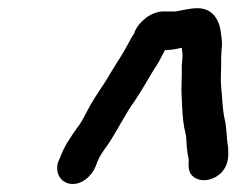

<svg xmlns="http://www.w3.org/2000/svg" viewBox="-20 -706 576 468"><path d="M420 -589C421 -589 422 -589 423 -590C424 -581 425 -575 425 -570L423 -544C424 -518 421 -492 423 -468C424 -443 425 -417 429 -395C431 -386 434 -376 434 -367C435 -350 436 -334 440 -318C439 -297 439 -284 453 -274C474 -259 506 -269 522 -288C538 -307 537 -327 536 -347C532 -369 533 -392 528 -414C522 -438 522 -468 519 -496C517 -517 520 -541 519 -563L520 -585C522 -596 521 -608 519 -622C516 -656 499 -686 462 -686C442 -686 427 -681 407 -678H377C349 -678 318 -653 308 -628V-626C303 -619 299 -612 295 -604C286 -587 276 -570 266 -555L255 -537C250 -530 247 -524 243 -517C229 -494 214 -474 201 -451C190 -432 181 -410 167 -393C153 -373 136 -349 127 -323L122 -312C113 -285 128 -261 151 -258C178 -254 203 -276 213 -300L217 -311C224 -328 233 -340 242 -352C265 -386 285 -428 309 -461C326 -486 340 -512 356 -538C365 -550 374 -568 381 -582C381 -583 382 -583 383 -584C395 -584 409 -586 420 -589Z"/></svg>

Font: Electronic
Style: ExBlkIt
Weight: 900
Version: Version 1.011